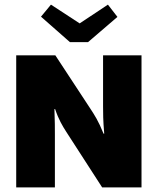

<svg xmlns="http://www.w3.org/2000/svg" viewBox="-20 -809 680 829"><path d="M360 -627 487 -736 446 -789 324 -708 200 -789 157 -737 282 -627ZM425 -570V-350C425 -320 425 -291 430 -232H427C405 -287 387 -314 370 -340L219 -570H50V0H217V-230C217 -257 217 -284 215 -338H218C233 -293 250 -265 266 -240L421 0H591V-570Z"/></svg>

Font: FilmFarsi_V5 Display
Style: Regular
Weight: 400
Designer: Borna Izadpanah
Foundry: Borna Izadpanah
Version: Version 1.000;PS 001.000;hotconv 1.0.88;makeotf.lib2.5.64775